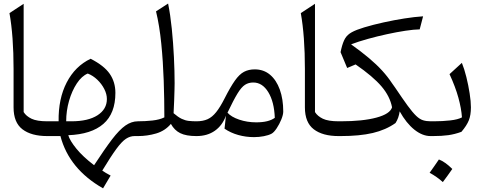

<svg xmlns="http://www.w3.org/2000/svg" viewBox="-20 -764 2731 1078"><path d="M112.8 -742.7V-134.8Q127 -111.8 157 -97.4Q187 -83 245.1 -83H245.6V0H245.1Q155.8 0 106 -38.1Q56.2 -76.2 56.2 -161.1V-376.5Q56.2 -561.5 33.2 -690.4Z M488.8 -434.1Q564.5 -395.5 596.2 -349.4Q627.9 -303.2 627.9 -242.7Q627.9 -127 560.5 -68.4Q493.2 -9.8 363.3 -4.9Q372.1 25.4 408.9 70.8Q445.8 116.2 508.3 163.6Q567.9 72.3 609.1 18.3Q650.4 -35.6 684.3 -59.3Q718.3 -83 754.4 -83H754.9V0H735.4Q710.4 0 687 15.4Q663.6 30.8 632.8 72.8Q602.1 114.7 554.2 193.8Q563 200.2 575.4 207.5Q587.9 214.8 601.1 221.7L558.6 293.5Q367.7 184.6 319.3 0H245.6Q230 0 230 -31.7V-51.3Q230 -83 245.6 -83H309.1Q307.1 -209.5 354.5 -301Q401.9 -392.6 488.8 -434.1ZM472.7 -351.1Q439 -337.4 411.4 -295.7Q383.8 -253.9 367.7 -197.8Q351.6 -141.6 351.6 -83H381.3Q475.1 -83 527.6 -116.9Q580.1 -150.9 580.1 -208Q580.1 -235.8 565.4 -264.4Q550.8 -293 526.4 -316.4Q502 -339.8 472.7 -351.1Z M923.8 -744.1Q936.5 -681.6 944.6 -602.5Q952.6 -523.4 956.5 -443.4Q960.4 -363.3 960.4 -296.9Q960.4 -285.2 959.7 -258.5Q959 -231.9 957.8 -197.8Q956.5 -163.6 954.6 -128.4Q980 -106.4 1000 -96.9Q1020 -87.4 1039.6 -85.2Q1059.1 -83 1082.5 -83H1083V0H1082.5Q1024.9 0 991.9 -16.4Q959 -32.7 939.5 -68.4Q906.7 -29.3 856.7 -14.6Q806.6 0 754.9 0Q739.3 0 739.3 -31.7V-51.3Q739.3 -83 754.9 -83Q795.9 -83 835.9 -87.4Q876 -91.8 902.8 -105Q902.8 -204.6 899.2 -311.5Q895.5 -418.5 885.5 -519Q875.5 -619.6 856 -700.2Z M1410.2 -374.5Q1460.4 -374.5 1496.1 -344.5Q1531.7 -314.5 1551 -261Q1570.3 -207.5 1570.3 -137.7Q1570.3 -120.1 1559.6 -93.5Q1548.8 -66.9 1533.4 -43.7Q1518.1 -20.5 1504.4 -13.2Q1487.8 -4.4 1461.2 0.7Q1434.6 5.9 1406.2 5.9Q1360.4 5.9 1317.6 -6.1Q1274.9 -18.1 1240.7 -41.5L1248.5 -114.3Q1229 -60.1 1186.5 -30Q1144 0 1083 0Q1067.4 0 1067.4 -31.7V-51.3Q1067.4 -83 1083 -83Q1119.6 -83 1145.5 -94.7Q1171.4 -106.4 1193.8 -134.5Q1216.3 -162.6 1240.7 -210.9Q1273.9 -276.4 1299.1 -311.8Q1324.2 -347.2 1350.1 -360.8Q1376 -374.5 1410.2 -374.5ZM1401.9 -300.8Q1375.5 -300.8 1355.5 -287.8Q1335.4 -274.9 1313.2 -238.5Q1291 -202.1 1257.3 -131.3Q1278.3 -107.4 1323 -92.3Q1367.7 -77.1 1418.9 -77.1Q1488.3 -77.1 1522.9 -102.5Q1519.5 -192.4 1486.3 -246.6Q1453.1 -300.8 1401.9 -300.8Z M1748.5 -742.7V-134.8Q1762.7 -111.8 1792.7 -97.4Q1822.8 -83 1880.9 -83H1881.3V0H1880.9Q1791.5 0 1741.7 -38.1Q1691.9 -76.2 1691.9 -161.1V-376.5Q1691.9 -561.5 1668.9 -690.4Z M1951.2 -515.1Q2009.8 -473.1 2052 -437.5Q2094.2 -401.9 2125.5 -367.7Q2156.7 -333.5 2181.6 -295.9L2198.2 -272.5Q2241.2 -208.5 2269 -170.4Q2296.9 -132.3 2316.7 -113.5Q2336.4 -94.7 2355 -88.9Q2373.5 -83 2397.5 -83H2397.9V0H2397.5Q2351.6 0 2306.4 -36.1Q2261.2 -72.3 2224.1 -138.7Q2218.8 -101.1 2200.7 -73.2Q2146.5 -34.7 2073 -17.3Q1999.5 0 1892.1 0H1881.3Q1865.7 0 1865.7 -31.7V-51.3Q1865.7 -83 1881.3 -83H1893.1Q2017.1 -83 2093.8 -103.8Q2170.4 -124.5 2181.2 -161.6Q2169.4 -223.1 2122.1 -278.8Q2074.7 -334.5 1976.6 -402.3L1929.2 -382.3L1892.1 -471.2L1896.5 -490.7Q1905.3 -527.3 1917.7 -548.3Q1930.2 -569.3 1955.1 -583Q1980 -596.7 2025.4 -610.4Q2075.7 -625.5 2134.5 -638.4Q2193.4 -651.4 2251 -660.4Q2308.6 -669.4 2355.5 -672.4L2336.4 -599.1Q2304.2 -598.6 2255.9 -591.3Q2207.5 -584 2152.6 -572Q2097.7 -560.1 2044.9 -545.4Q1992.2 -530.8 1951.2 -515.1Z M2444.3 131.3Q2479 144.5 2519.5 184.6Q2493.2 222.7 2466.3 258.3Q2449.7 243.2 2430.9 230Q2412.1 216.8 2392.1 206.1Q2405.8 187.5 2418.2 169.2Q2430.7 150.9 2444.3 131.3ZM2397.9 0Q2382.3 0 2382.3 -31.7V-51.3Q2382.3 -83 2397.9 -83H2416.5Q2464.4 -83 2507.8 -87.9Q2551.3 -92.8 2573.7 -105Q2570.3 -154.8 2553.7 -215.3Q2537.1 -275.9 2503.9 -347.7L2573.2 -411.1Q2586.9 -377.9 2598.4 -331.5Q2609.9 -285.2 2616.9 -239.5Q2624 -193.8 2624 -161.6Q2624 -117.7 2612.3 -88.4Q2600.6 -59.1 2570.8 -23.9Q2533.7 -10.3 2497.3 -5.1Q2460.9 0 2410.2 0Z"/></svg>

Font: Pinar-DS1-FD Regular
Style: Regular
Weight: 400
Designer: Amin Abedi
Version: Version 3.000